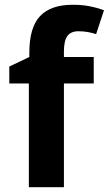

<svg xmlns="http://www.w3.org/2000/svg" viewBox="-20 -785 456 805"><path d="M373 -435H248V0H101V-435H19V-506L103 -546V-564Q103 -670 148 -717.5Q193 -765 285 -765Q323 -765 354.5 -759Q386 -753 416 -742L383 -642Q368 -647 349 -650.5Q330 -654 309 -654Q277 -654 262.5 -634Q248 -614 248 -569V-546H373Z"/></svg>

Font: Noto Sans Syriac
Style: Bold
Weight: 700
Designer: Patrick Giasson and the Monotype Design Team
Foundry: Monotype Imaging Inc.
Version: Version 3.000; ttfautohint (v1.8.4.7-5d5b)